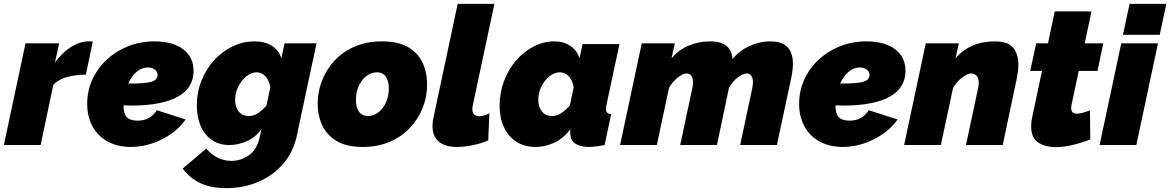

<svg xmlns="http://www.w3.org/2000/svg" viewBox="-36 -750 6052 993"><path d="M96 -526H270L248 -426Q286 -479 332 -507.5Q378 -536 422 -536Q440 -536 444 -535L408 -364Q357 -364 312 -352Q267 -340 240 -312L174 0H-16Z M641 10Q573 10 522 -17.5Q471 -45 443 -95.5Q415 -146 415 -213Q415 -281 442 -339.5Q469 -398 516.5 -442Q564 -486 627 -511Q690 -536 762 -536Q857 -536 911 -495.5Q965 -455 965 -383Q965 -295 883 -249.5Q801 -204 642 -204Q623 -204 603 -205V-203Q603 -162 620 -144Q637 -126 677 -126Q741 -126 775 -180L924 -132Q895 -90 849.5 -58Q804 -26 750 -8Q696 10 641 10ZM728 -401Q697 -401 670.5 -378.5Q644 -356 627 -318Q634 -318 641 -318Q718 -318 748.5 -327.5Q779 -337 779 -362Q779 -379 765 -390Q751 -401 728 -401Z M1133 223Q1054 223 999.5 197Q945 171 909 122L1031 18Q1052 45 1086 63.5Q1120 82 1162 82Q1210 82 1252.5 52Q1295 22 1309 -48L1316 -82Q1287 -41 1242 -20.5Q1197 0 1150 0Q1097 0 1059 -26.5Q1021 -53 1001.5 -99.5Q982 -146 982 -204Q982 -273 1006 -333Q1030 -393 1071.5 -438.5Q1113 -484 1167 -510Q1221 -536 1281 -536Q1334 -536 1370 -513.5Q1406 -491 1419 -448L1436 -526H1601L1499 -48Q1482 34 1430.5 95Q1379 156 1302.5 189.5Q1226 223 1133 223ZM1251 -150Q1275 -150 1296.5 -163.5Q1318 -177 1342 -204L1362 -298Q1357 -334 1337 -355Q1317 -376 1291 -376Q1264 -376 1238.5 -355.5Q1213 -335 1196.5 -302.5Q1180 -270 1180 -233Q1180 -196 1199 -173Q1218 -150 1251 -150Z M1840 10Q1757 10 1705.5 -20.5Q1654 -51 1630.5 -102Q1607 -153 1607 -214Q1607 -277 1630 -335Q1653 -393 1696 -438.5Q1739 -484 1800.5 -510Q1862 -536 1940 -536Q2024 -536 2075 -506Q2126 -476 2149.5 -425.5Q2173 -375 2173 -313Q2173 -250 2150 -192Q2127 -134 2084 -88.5Q2041 -43 1979.5 -16.5Q1918 10 1840 10ZM1867 -150Q1896 -150 1920.5 -168.5Q1945 -187 1960 -219.5Q1975 -252 1975 -292Q1975 -332 1959 -354Q1943 -376 1913 -376Q1885 -376 1860 -357.5Q1835 -339 1820 -307Q1805 -275 1805 -234Q1805 -194 1821 -172Q1837 -150 1867 -150Z M2328 10Q2266 10 2233.5 -17.5Q2201 -45 2201 -97Q2201 -108 2202 -119Q2203 -130 2206 -142L2331 -730H2521L2410 -209Q2407 -197 2407 -187Q2407 -149 2443 -149Q2467 -149 2495 -164L2489 -24Q2453 -8 2409 1Q2365 10 2328 10Z M2734 10Q2676 10 2634.5 -17Q2593 -44 2570.5 -92Q2548 -140 2548 -202Q2548 -270 2570.5 -330.5Q2593 -391 2633 -437Q2673 -483 2724 -509.5Q2775 -536 2832 -536Q2879 -536 2914 -512.5Q2949 -489 2961 -448L2977 -522H3168L3101 -210Q3098 -195 3098 -186Q3098 -161 3125 -160L3091 0Q3065 5 3044.5 7.5Q3024 10 3010 10Q2966 10 2939.5 -7Q2913 -24 2913 -67Q2913 -71 2913 -74.5Q2913 -78 2914 -82Q2878 -34 2830.5 -12Q2783 10 2734 10ZM2820 -150Q2844 -150 2865 -163.5Q2886 -177 2911 -204L2931 -298Q2926 -333 2906.5 -354.5Q2887 -376 2860 -376Q2832 -376 2806.5 -356Q2781 -336 2764.5 -303.5Q2748 -271 2748 -233Q2748 -196 2767 -173Q2786 -150 2820 -150Z M3283 -526H3454L3437 -448Q3472 -491 3524.5 -513.5Q3577 -536 3634 -536Q3679 -536 3704 -523.5Q3729 -511 3740 -490Q3751 -469 3753 -445Q3788 -488 3840 -512Q3892 -536 3947 -536Q3995 -536 4020.5 -519.5Q4046 -503 4055.5 -476.5Q4065 -450 4065 -420Q4065 -411 4063.5 -393Q4062 -375 4056 -346L3982 0H3792L3855 -296Q3858 -313 3858 -325Q3858 -348 3848.5 -359Q3839 -370 3826 -370Q3806 -370 3778.5 -348.5Q3751 -327 3734 -295L3672 0H3482L3545 -296Q3548 -313 3548 -325Q3548 -348 3538.5 -359Q3529 -370 3515 -370Q3495 -370 3468 -348Q3441 -326 3424 -295L3361 0H3171Z M4323 10Q4255 10 4204 -17.5Q4153 -45 4125 -95.5Q4097 -146 4097 -213Q4097 -281 4124 -339.5Q4151 -398 4198.5 -442Q4246 -486 4309 -511Q4372 -536 4444 -536Q4539 -536 4593 -495.5Q4647 -455 4647 -383Q4647 -295 4565 -249.5Q4483 -204 4324 -204Q4305 -204 4285 -205V-203Q4285 -162 4302 -144Q4319 -126 4359 -126Q4423 -126 4457 -180L4606 -132Q4577 -90 4531.5 -58Q4486 -26 4432 -8Q4378 10 4323 10ZM4410 -401Q4379 -401 4352.5 -378.5Q4326 -356 4309 -318Q4316 -318 4323 -318Q4400 -318 4430.5 -327.5Q4461 -337 4461 -362Q4461 -379 4447 -390Q4433 -401 4410 -401Z M4752 -526H4923L4906 -448Q4979 -536 5111 -536Q5160 -536 5185.5 -519Q5211 -502 5221 -474.5Q5231 -447 5231 -417Q5231 -398 5228.5 -380Q5226 -362 5223 -346L5150 0H4960L5023 -296Q5026 -311 5026 -322Q5026 -347 5014.5 -358.5Q5003 -370 4987 -370Q4968 -370 4940 -349Q4912 -328 4893 -295L4830 0H4640Z M5297 -96Q5297 -107 5298 -118Q5299 -129 5302 -142L5353 -383H5292L5323 -526H5384L5419 -691H5609L5574 -526H5670L5640 -383H5543L5506 -209Q5505 -204 5504.5 -199.5Q5504 -195 5504 -191Q5504 -162 5534 -162Q5546 -162 5564 -167Q5582 -172 5601 -179L5603 -29Q5560 -12 5512.5 -0.5Q5465 11 5424 11Q5370 11 5333.5 -13Q5297 -37 5297 -96Z M5806 -730H5996L5962 -570H5772ZM5763 -526H5953L5841 0H5651Z"/></svg>

Font: Raleway Black
Style: Italic
Weight: 900
Italic angle: -12°
Designer: Matt McInerney, Pablo Impallari, Rodrigo Fuenzalida
Foundry: Matt McInerney, Pablo Impallari, Rodrigo Fuenzalida
Version: Version 4.101;RELEASE